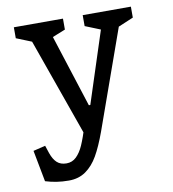

<svg xmlns="http://www.w3.org/2000/svg" viewBox="-82 -589 784 872"><g transform="rotate(-10 310.0 -153.5)"><path d="M58 195.5 30.5 50.8 86.5 37.2 98.3 72.8Q108.7 102.8 125.1 117.8Q141.5 132.8 168.7 132.8Q195.3 132.8 214.2 114.4Q233.2 96 247 64.7Q260.8 33.3 279 -24.3L274.7 24.8L97 -476.2L127.7 -431.7L40 -467V-517.5H266.5V-467L178.5 -431.7L196.3 -476.2L314 -109.7H320.7L439.8 -476.2L445.2 -431.7L357.5 -467V-517.5H579.7V-467L496 -431.7L523.7 -476.2L347.5 18.5Q323.7 83.8 300.2 124.6Q276.8 165.3 244 188.4Q211.2 211.5 166 211.5Q135.3 211.5 109.2 207.4Q83.2 203.3 58 195.5Z"/></g></svg>

Font: Monaspace Xenon Var ExtraLight
Style: Regular
Weight: 200
Designer: Riley Cran and the Lettermatic Team
Version: Version 1.200 (Monaspace Xenon Var)